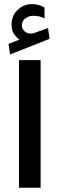

<svg xmlns="http://www.w3.org/2000/svg" viewBox="-20 -903 287 923"><path d="M73.2 -712.4Q56.6 -725.6 46.1 -741.7Q35.6 -757.8 35.6 -785.6Q35.6 -828.1 65.2 -855.7Q94.7 -883.3 132.8 -883.3Q151.4 -883.3 165.5 -879.2Q179.7 -875 193.8 -866.7L194.3 -814.5Q179.2 -822.3 165.8 -824.7Q152.3 -827.1 139.6 -827.1Q119.6 -827.1 102.3 -814.9Q85 -802.7 85 -779.3Q85.4 -765.1 98.9 -752Q112.3 -738.8 139.2 -742.7Q140.1 -742.7 141.4 -743.2Q142.6 -743.7 143.6 -744.1L210.9 -768.1L218.3 -716.3L28.3 -641.1L21 -691.9ZM175.3 -613.8V-0.5H71.3V-613.8Z"/></svg>

Font: Vazirmatn RD FD Medium
Style: Regular
Weight: 500
Designer: Saber Rastikerdar
Foundry: Saber Rastikerdar
Version: Version 33.003